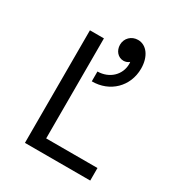

<svg xmlns="http://www.w3.org/2000/svg" viewBox="-183 -910 967 1034"><g transform="rotate(30 300.0 -392.5)"><path d="M124 0H530V-78H211V-700H124ZM270 -528V-467C382 -466 466 -548 466 -659C466 -732 429 -785 375 -785C335 -785 303 -755 303 -714C303 -677 328 -648 362 -648C375 -648 388 -653 397 -661C397 -657 398 -653 398 -649C398 -581 344 -529 270 -528Z"/></g></svg>

Font: CommitMonoNiceRocks
Style: Regular
Weight: 400
Monospace: yes
Designer: Eigil Nikolajsen
Foundry: Eigil Nikolajsen
Version: Version 1.143